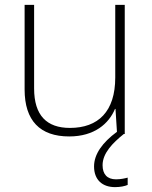

<svg xmlns="http://www.w3.org/2000/svg" viewBox="-20 -550 622 788"><path d="M401 128C401 79 442 37 488 0H492V-530H453V-232C453 -92 383 -25 267 -25C172 -25 120 -76 120 -187V-530H81V-183C81 -55 144 10 264 10C368 10 427 -43 452 -103H454L460 -9C400 35 366 83 366 133C366 189 401 218 452 218C474 218 492 214 504 209V179C493 182 476 186 456 186C420 186 401 165 401 128Z"/></svg>

Font: Noto Sans Telugu ExtraLight
Style: Regular
Weight: 200
Designer: Jelle Bosma - Monotype Design Team
Foundry: Monotype Imaging Inc.
Version: Version 2.005